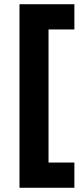

<svg xmlns="http://www.w3.org/2000/svg" viewBox="-20 -762 387 906"><path d="M72 -742H331V-623H209V5H331V124H72Z"/></svg>

Font: Gontserrat SemiBold
Style: Regular
Weight: 600
Designer: Julieta Ulanovsky
Foundry: Julieta Ulanovsky
Version: Version 6.001